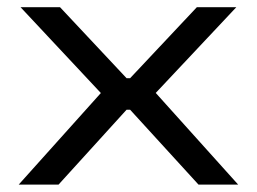

<svg xmlns="http://www.w3.org/2000/svg" viewBox="-20 -498 693 518"><path d="M30.5 0 261.5 -257.5V-237L35.5 -478.5H142L321.5 -287H331L511 -478.5H617.5L391 -237.5V-257.5L622.5 0H515.5L331 -202H321.5L138 0Z"/></svg>

Font: Anek Gujarati Expanded
Style: Regular
Weight: 400
Width: 7
Designer: Mrunmayee Ghaisas (Gujarati), Yesha Goshar (Latin)
Foundry: Ek Type
Version: Version 1.003